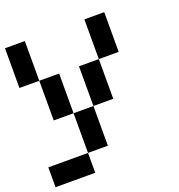

<svg xmlns="http://www.w3.org/2000/svg" viewBox="-139 -672 944 1010"><g transform="rotate(-20 333.5 -167.0)"><path d="M555.6 -333.3H444.4V-555.6H555.6ZM111.1 -333.3H0V-555.6H111.1ZM333.3 111.1H222.2V-111.1H333.3ZM222.2 222.2H0V111.1H222.2ZM222.2 -111.1H111.1V-333.3H222.2ZM444.4 -111.1H333.3V-333.3H444.4Z"/></g></svg>

Font: Pixeloid Sans
Style: Regular
Weight: 400
Designer: GGBotNet
Foundry: GGBotNet
Version: 0.5